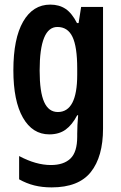

<svg xmlns="http://www.w3.org/2000/svg" viewBox="-20 -573 526 833"><path d="M198 -553Q237 -553 264.5 -534.5Q292 -516 314 -473H321L332 -543H427V-15Q427 107 374 173.5Q321 240 204 240Q163 240 129 231.5Q95 223 63 205V104Q136 143 201 143Q256 143 285.5 115Q315 87 315 20V7Q315 -9 316 -31Q317 -53 319 -73H315Q293 -31 264.5 -10.5Q236 10 194 10Q121 10 79.5 -62.5Q38 -135 38 -268Q38 -406 80.5 -479.5Q123 -553 198 -553ZM229 -456Q152 -456 152 -267Q152 -174 171.5 -130.5Q191 -87 231 -87Q315 -87 315 -249V-276Q315 -370 294.5 -413Q274 -456 229 -456Z"/></svg>

Font: Noto Sans Thai Looped ExtraCondensed SemiBold
Style: Regular
Weight: 600
Width: 2
Designer: Sasikarn Vongin, Ben Mitchell
Foundry: The Fontpad Ltd
Version: Version 1.001; ttfautohint (v1.8.4.7-5d5b)